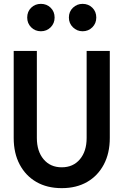

<svg xmlns="http://www.w3.org/2000/svg" viewBox="-20 -964 640 995"><path d="M300 11Q224 11 168.5 -21Q113 -53 82 -111.5Q51 -170 51 -249V-700H171V-249Q171 -180 206 -138.5Q241 -97 300 -97Q359 -97 394 -138.5Q429 -180 429 -249V-700H549V-249Q549 -170 518 -111.5Q487 -53 431.5 -21Q376 11 300 11ZM192 -802Q162 -802 141.5 -822.5Q121 -843 121 -873Q121 -904 141.5 -924Q162 -944 192 -944Q222 -944 242.5 -924Q263 -904 263 -873Q263 -843 242.5 -822.5Q222 -802 192 -802ZM408 -802Q379 -802 358 -822.5Q337 -843 337 -873Q337 -904 358 -924Q379 -944 408 -944Q438 -944 458.5 -924Q479 -904 479 -873Q479 -843 458.5 -822.5Q438 -802 408 -802Z"/></svg>

Font: Red Hat Mono SemiBold
Style: Regular
Weight: 600
Monospace: yes
Designer: Pentagram, MCKL
Foundry: Pentagram, MCKL
Version: Version 1.023